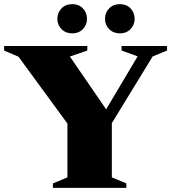

<svg xmlns="http://www.w3.org/2000/svg" viewBox="-35 -907 826 927"><path d="M54.5 -633 -15 -663V-685H386.5V-663L302.5 -634L499.5 -347L458 -346.5L629.5 -635L552 -663V-685H771.5V-663L702 -634.5L505 -312.5V-50.5L575 -21.5V0H220.5V-21.5L290.5 -50.5V-310.5ZM314 -746Q282 -746 262 -766.5Q242 -787 242 -816Q242 -846 262 -866.5Q282 -887 314 -887Q345.5 -887 365.2 -866.5Q385 -846 385 -816Q385 -787 365.2 -766.5Q345.5 -746 314 -746ZM543.5 -746Q512 -746 492 -766.5Q472 -787 472 -816Q472 -846 492 -866.5Q512 -887 543.5 -887Q575.5 -887 595.2 -866.5Q615 -846 615 -816Q615 -787 595.2 -766.5Q575.5 -746 543.5 -746Z"/></svg>

Font: Newsreader 36pt ExtraBold
Style: Regular
Weight: 800
Designer: Hugues Gentile
Foundry: Production Type
Version: Version 1.003